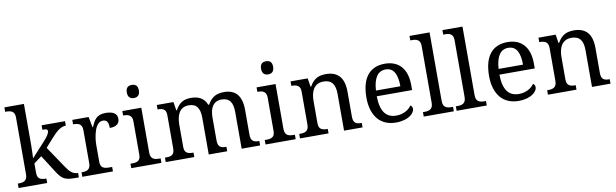

<svg xmlns="http://www.w3.org/2000/svg" viewBox="-47 -1265 5716 1781"><g transform="rotate(-10 2810.5 -375.0)"><path d="M472.2 -124 338.9 -321.8 409.2 -400.9C461.4 -460 503.4 -494.1 549.8 -494.1V-536.1H329.1V-494.1C345.7 -494.1 357.9 -493.2 366.2 -490.7C374 -488.3 377.9 -482.4 377.9 -474.1C377.9 -452.1 360.8 -426.8 323.2 -384.8L198.2 -248C198.7 -265.1 199.7 -281.7 200.2 -297.4C201.7 -324.7 202.1 -356 202.1 -374V-759.8H18.1V-717.8H25.9C69.3 -717.8 107.9 -710 107.9 -649.9V-113.8C107.9 -51.3 70.8 -42 25.9 -42H18.1V0H287.1V-42H284.2C238.8 -42 202.1 -50.3 202.1 -108.9V-199.2L275.9 -253.9L376 -97.2C431.6 -8.8 456.5 0 571.8 0H585.9V-42H583C538.1 -42 506.8 -70.8 472.2 -124Z M906.7 0V-42H878.9C833.5 -42 796.9 -50.3 796.9 -108.9V-266.1C796.9 -304.7 802.2 -355.5 817.9 -401.9C833 -447.3 859.4 -480 895 -480C934.1 -480 947.8 -457 947.8 -401.9C1015.6 -401.9 1041 -431.2 1041 -473.1C1041 -519.5 1005.9 -545.9 933.1 -545.9C845.2 -545.9 822.3 -498 795.9 -437H791L772 -536.1H618.2V-494.1H621.1C665.5 -494.1 703.1 -484.4 703.1 -425.8V-113.8C703.1 -51.3 666 -42 621.1 -42H618.2V0Z M1092.3 -42H1079.1V0H1363.3V-42H1350.1C1305.7 -42 1268.1 -51.3 1268.1 -113.8V-536.1H1089.4V-494.1H1092.3C1136.7 -494.1 1174.3 -484.4 1174.3 -425.8V-108.9C1174.3 -50.3 1137.7 -42 1092.3 -42ZM1160.2 -698.2C1160.2 -652.8 1184.6 -636.2 1217.3 -636.2C1248.5 -636.2 1273.9 -651.9 1273.9 -698.2C1273.9 -746.6 1248 -759.8 1217.3 -759.8C1185.1 -759.8 1160.2 -744.6 1160.2 -698.2Z M1672.9 -42H1669.9C1624.5 -42 1587.9 -50.3 1587.9 -108.9V-319.8C1587.9 -407.7 1617.7 -481.9 1704.1 -481.9C1780.3 -481.9 1809.1 -433.6 1809.1 -345.2V0H1982.9V-42H1980C1935.5 -42 1902.8 -51.8 1902.8 -113.8V-333C1902.8 -413.6 1931.2 -481.9 2014.2 -481.9C2090.3 -481.9 2119.1 -433.6 2119.1 -345.2V0H2293V-42H2290C2245.6 -42 2212.9 -51.8 2212.9 -113.8V-350.1C2212.9 -418.5 2197.3 -467.8 2169.4 -499.5C2141.6 -530.8 2100.6 -545.9 2049.8 -545.9C1987.3 -545.9 1933.6 -529.8 1893.1 -455.1H1884.8C1859.9 -521.5 1803.2 -545.9 1739.7 -545.9C1676.3 -545.9 1628.9 -529.3 1588.9 -455.1H1584L1570.8 -536.1H1414.1V-494.1H1417C1461.4 -494.1 1494.1 -484.4 1494.1 -425.8V-113.8C1494.1 -51.8 1463.4 -42 1417 -42H1403.8V0H1672.9Z M2356.9 -42H2343.8V0H2627.9V-42H2614.7C2570.3 -42 2532.7 -51.3 2532.7 -113.8V-536.1H2354V-494.1H2356.9C2401.4 -494.1 2439 -484.4 2439 -425.8V-108.9C2439 -50.3 2402.3 -42 2356.9 -42ZM2424.8 -698.2C2424.8 -652.8 2449.2 -636.2 2481.9 -636.2C2513.2 -636.2 2538.6 -651.9 2538.6 -698.2C2538.6 -746.6 2512.7 -759.8 2481.9 -759.8C2449.7 -759.8 2424.8 -744.6 2424.8 -698.2Z M2937.5 -42H2934.6C2889.2 -42 2852.5 -50.3 2852.5 -108.9V-319.8C2852.5 -407.7 2883.3 -481.9 2973.6 -481.9C3053.2 -481.9 3083.5 -433.6 3083.5 -345.2V0H3257.8V-42H3254.4C3210 -42 3177.7 -51.3 3177.7 -113.8V-350.1C3177.7 -418.5 3162.1 -467.8 3133.3 -499.5C3104 -530.8 3062.5 -545.9 3009.8 -545.9C2944.3 -545.9 2895 -529.3 2853.5 -455.1H2848.6L2835.4 -536.1H2673.8V-494.1H2676.8C2721.2 -494.1 2758.8 -484.4 2758.8 -425.8V-113.8C2758.8 -51.3 2721.7 -42 2676.8 -42H2668.5V0H2937.5Z M3560.5 -492.2C3601.1 -492.2 3627.9 -474.6 3645 -443.4C3662.1 -412.1 3669.4 -367.7 3669.4 -314.9H3439.5C3446.8 -430.7 3486.3 -492.2 3560.5 -492.2ZM3340.8 -264.2C3340.8 -177.7 3362.8 -108.9 3402.3 -62C3441.9 -15.1 3500.5 9.8 3572.8 9.8C3692.4 9.8 3748.5 -48.8 3748.5 -88.9C3748.5 -106 3738.8 -119.1 3729.5 -123C3706.1 -86.4 3653.3 -53.2 3586.4 -53.2C3491.7 -53.2 3439.9 -114.7 3437.5 -261.2H3770.5V-307.1C3770.5 -464.8 3691.4 -545.9 3562.5 -545.9C3420.4 -545.9 3340.8 -451.2 3340.8 -264.2Z M3846.7 -42H3834V0H4117.7V-42H4105C4058.6 -42 4022.9 -51.8 4022.9 -113.8V-759.8H3834V-717.8H3846.7C3890.1 -717.8 3928.7 -710 3928.7 -649.9V-113.8C3928.7 -51.3 3891.6 -42 3846.7 -42Z M4156.7 -42H4144V0H4427.7V-42H4415C4368.7 -42 4333 -51.8 4333 -113.8V-759.8H4144V-717.8H4156.7C4200.2 -717.8 4238.8 -710 4238.8 -649.9V-113.8C4238.8 -51.3 4201.7 -42 4156.7 -42Z M4715.8 -492.2C4756.3 -492.2 4783.2 -474.6 4800.3 -443.4C4817.4 -412.1 4824.7 -367.7 4824.7 -314.9H4594.7C4602.1 -430.7 4641.6 -492.2 4715.8 -492.2ZM4496.1 -264.2C4496.1 -177.7 4518.1 -108.9 4557.6 -62C4597.2 -15.1 4655.8 9.8 4728 9.8C4847.7 9.8 4903.8 -48.8 4903.8 -88.9C4903.8 -106 4894 -119.1 4884.8 -123C4861.3 -86.4 4808.6 -53.2 4741.7 -53.2C4647 -53.2 4595.2 -114.7 4592.8 -261.2H4925.8V-307.1C4925.8 -464.8 4846.7 -545.9 4717.8 -545.9C4575.7 -545.9 4496.1 -451.2 4496.1 -264.2Z M5272.9 -42H5270C5224.6 -42 5188 -50.3 5188 -108.9V-319.8C5188 -407.7 5218.8 -481.9 5309.1 -481.9C5388.7 -481.9 5418.9 -433.6 5418.9 -345.2V0H5593.3V-42H5589.8C5545.4 -42 5513.2 -51.3 5513.2 -113.8V-350.1C5513.2 -418.5 5497.6 -467.8 5468.8 -499.5C5439.5 -530.8 5397.9 -545.9 5345.2 -545.9C5279.8 -545.9 5230.5 -529.3 5189 -455.1H5184.1L5170.9 -536.1H5009.3V-494.1H5012.2C5056.6 -494.1 5094.2 -484.4 5094.2 -425.8V-113.8C5094.2 -51.3 5057.1 -42 5012.2 -42H5003.9V0H5272.9Z"/></g></svg>

Font: The Erased English
Style: Regular
Weight: 400
Designer: Monotype Design team + ligartures altered by 180 Amsterdam
Foundry: Monotype Imaging Inc.
Version: Version 1.030;Glyphs 3.1.2 (3151)